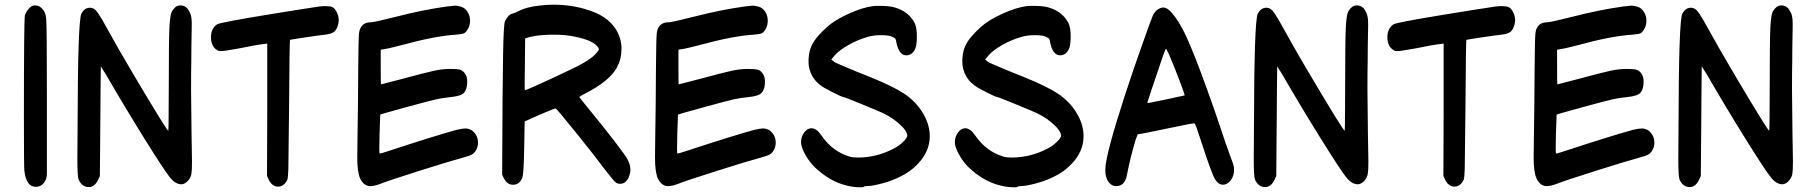

<svg xmlns="http://www.w3.org/2000/svg" viewBox="-20 -846 7718 819"><path d="M180 -109Q181 -83 167.5 -66Q154 -49 133 -49Q92 -49 84 -117Q82 -130 82 -342Q82 -755 86 -779Q88 -790 98 -803Q108 -816 116 -820Q122 -823 130 -823Q150 -823 164 -804Q175 -790 177 -767Q180 -731 180 -447Z M398 -78Q383 -48 359 -48Q329 -48 315 -81Q310 -93 310 -173Q310 -186 310.5 -233.5Q311 -281 311 -317Q312 -756 327 -787Q340 -813 364 -813Q378 -813 388.5 -802Q399 -791 417 -760Q488 -631 555 -519Q689 -293 698 -288L699 -315Q699 -342 699.5 -390Q700 -438 700 -493Q700 -668 702.5 -724.5Q705 -781 713 -797Q720 -809 730 -817Q739 -823 750 -823Q768 -823 780 -809Q783 -806 791 -790Q798 -776 798 -742Q798 -730 797.5 -710Q797 -690 796.5 -653.5Q796 -617 796 -584Q795 -544 795 -466Q795 -409 797 -277Q799 -169 799 -159Q799 -118 796.5 -104.5Q794 -91 786 -80Q771 -60 753 -60Q727 -60 702 -93Q677 -125 595 -256.5Q513 -388 432 -528L410 -563V-551Q410 -539 409.5 -516.5Q409 -494 409 -466Q409 -438 408.5 -401Q408 -364 408 -328L406 -95Z M1119 -96 1120 -378V-660L1095 -657Q1065 -653 1008 -641Q937 -628 923 -628Q911 -628 905 -633Q880 -649 880 -687Q880 -725 906 -742Q917 -750 1119 -783Q1246 -804 1340 -818Q1358 -820 1367 -820Q1387 -820 1397 -816Q1409 -810 1417 -793Q1425 -776 1425 -758Q1425 -754 1423 -744Q1417 -720 1405.5 -710.5Q1394 -701 1366 -698Q1338 -695 1278.5 -686Q1219 -677 1217 -676Q1215 -674 1213 -382Q1211 -165 1210 -125.5Q1209 -86 1205 -78Q1191 -50 1166 -50Q1141 -50 1126 -80Z M1604 -559Q1604 -486 1605 -486Q1607 -486 1690 -508Q1794 -536 1830.5 -544Q1867 -552 1900 -552Q1933 -552 1944.5 -548Q1956 -544 1965 -530Q1973 -518 1973 -497Q1973 -467 1960 -451Q1947 -436 1903 -432Q1865 -428 1839 -422Q1816 -417 1710 -388Q1604 -359 1602 -357Q1600 -319 1599 -274Q1598 -244 1598 -211Q1598 -191 1600 -191Q1605 -191 1647 -205Q1823 -263 1927 -292Q1953 -298 1964 -298H1969Q1991 -296 2005 -278.5Q2019 -261 2019 -238Q2019 -222 2012 -208Q2005 -194 1994 -187.5Q1983 -181 1953 -173Q1907 -161 1771 -118Q1635 -75 1603 -62Q1577 -52 1560 -52Q1532 -52 1516 -85Q1504 -113 1504 -173Q1504 -222 1505 -260Q1506 -299 1507 -408Q1508 -517 1508 -546Q1509 -680 1511.5 -704Q1514 -728 1528 -740Q1540 -751 1563 -751Q1576 -751 1675 -776Q1784 -804 1884 -818Q1920 -822 1921 -822Q1929 -822 1945 -818Q1963 -813 1974 -796Q1985 -779 1985 -758Q1985 -740 1978 -726Q1969 -709 1960.5 -704.5Q1952 -700 1924 -698Q1838 -693 1691 -653Q1684 -651 1669.5 -647.5Q1655 -644 1644.5 -641.5Q1634 -639 1628 -638L1604 -634Z M2122 -101 2123 -294Q2123 -405 2126 -615Q2128 -741 2134 -755Q2148 -784 2166 -788Q2178 -791 2189 -797Q2228 -818 2289 -823Q2316 -826 2342 -826Q2433 -826 2512 -795Q2566 -774 2597 -735Q2628 -696 2631 -646V-636Q2631 -594 2611 -557Q2579 -500 2478 -448Q2451 -434 2451 -432L2454 -428Q2458 -423 2465 -414Q2472 -405 2478 -398Q2636 -205 2658 -164Q2669 -142 2669 -122Q2669 -108 2662 -90Q2650 -62 2625 -62Q2613 -62 2605 -69Q2599 -73 2560 -123Q2521 -176 2439.5 -277Q2358 -378 2351 -383H2350Q2343 -383 2283 -357L2218 -328L2216 -214Q2214 -102 2208 -88Q2196 -58 2169 -58Q2157 -58 2149 -63Q2141 -68 2137.5 -72.5Q2134 -77 2128 -88ZM2219 -572Q2219 -556 2218.5 -529.5Q2218 -503 2218 -494Q2218 -461 2219 -461Q2225 -461 2334 -511.5Q2443 -562 2466 -576Q2514 -603 2529 -626Q2535 -634 2535 -635.5Q2535 -637 2532 -643Q2512 -674 2430 -690Q2394 -698 2342 -698Q2298 -698 2265 -693Q2238 -689 2220 -682Z M2874 -559Q2874 -486 2875 -486Q2877 -486 2960 -508Q3064 -536 3100.5 -544Q3137 -552 3170 -552Q3203 -552 3214.5 -548Q3226 -544 3235 -530Q3243 -518 3243 -497Q3243 -467 3230 -451Q3217 -436 3173 -432Q3135 -428 3109 -422Q3086 -417 2980 -388Q2874 -359 2872 -357Q2870 -319 2869 -274Q2868 -244 2868 -211Q2868 -191 2870 -191Q2875 -191 2917 -205Q3093 -263 3197 -292Q3223 -298 3234 -298H3239Q3261 -296 3275 -278.5Q3289 -261 3289 -238Q3289 -222 3282 -208Q3275 -194 3264 -187.5Q3253 -181 3223 -173Q3177 -161 3041 -118Q2905 -75 2873 -62Q2847 -52 2830 -52Q2802 -52 2786 -85Q2774 -113 2774 -173Q2774 -222 2775 -260Q2776 -299 2777 -408Q2778 -517 2778 -546Q2779 -680 2781.5 -704Q2784 -728 2798 -740Q2810 -751 2833 -751Q2846 -751 2945 -776Q3054 -804 3154 -818Q3190 -822 3191 -822Q3199 -822 3215 -818Q3233 -813 3244 -796Q3255 -779 3255 -758Q3255 -740 3248 -726Q3239 -709 3230.5 -704.5Q3222 -700 3194 -698Q3108 -693 2961 -653Q2954 -651 2939.5 -647.5Q2925 -644 2914.5 -641.5Q2904 -639 2898 -638L2874 -634Z M3592 -558Q3627 -543 3695 -516Q3789 -478 3836 -447Q3883 -416 3912 -371Q3946 -319 3946 -265Q3946 -201 3897 -149Q3863 -112 3813 -89Q3782 -74 3740.5 -63Q3699 -52 3677 -52Q3666 -52 3664 -49Q3663 -47 3651 -47Q3620 -47 3590 -55Q3519 -72 3454 -134Q3432 -156 3414.5 -187.5Q3397 -219 3397 -239Q3397 -263 3410.5 -281Q3424 -299 3442 -299Q3446 -299 3452 -297Q3462 -293 3467.5 -288Q3473 -283 3487 -264Q3532 -200 3604 -178Q3617 -174 3640 -174Q3719 -174 3792 -212Q3814 -223 3832 -240.5Q3850 -258 3850 -267Q3850 -286 3820.5 -313.5Q3791 -341 3752 -361Q3738 -368 3660 -400Q3582 -432 3578 -432Q3572 -432 3530.5 -453Q3489 -474 3479 -483Q3445 -509 3434 -548Q3429 -563 3429 -581V-594Q3431 -634 3448 -663Q3465 -692 3508 -731Q3540 -760 3599 -787Q3658 -814 3704 -820Q3710 -821 3727 -821Q3773 -821 3794 -815Q3856 -798 3882 -747Q3891 -728 3891 -691Q3891 -653 3884 -638Q3871 -610 3846 -610Q3815 -610 3804 -663Q3802 -677 3799.5 -680.5Q3797 -684 3786 -689Q3773 -696 3738 -696Q3704 -696 3679 -688Q3638 -676 3599 -654Q3560 -632 3541 -610L3526 -592L3535 -585Q3545 -577 3548 -577Z M4248 -558Q4283 -543 4351 -516Q4445 -478 4492 -447Q4539 -416 4568 -371Q4602 -319 4602 -265Q4602 -201 4553 -149Q4519 -112 4469 -89Q4438 -74 4396.5 -63Q4355 -52 4333 -52Q4322 -52 4320 -49Q4319 -47 4307 -47Q4276 -47 4246 -55Q4175 -72 4110 -134Q4088 -156 4070.5 -187.5Q4053 -219 4053 -239Q4053 -263 4066.5 -281Q4080 -299 4098 -299Q4102 -299 4108 -297Q4118 -293 4123.5 -288Q4129 -283 4143 -264Q4188 -200 4260 -178Q4273 -174 4296 -174Q4375 -174 4448 -212Q4470 -223 4488 -240.5Q4506 -258 4506 -267Q4506 -286 4476.5 -313.5Q4447 -341 4408 -361Q4394 -368 4316 -400Q4238 -432 4234 -432Q4228 -432 4186.5 -453Q4145 -474 4135 -483Q4101 -509 4090 -548Q4085 -563 4085 -581V-594Q4087 -634 4104 -663Q4121 -692 4164 -731Q4196 -760 4255 -787Q4314 -814 4360 -820Q4366 -821 4383 -821Q4429 -821 4450 -815Q4512 -798 4538 -747Q4547 -728 4547 -691Q4547 -653 4540 -638Q4527 -610 4502 -610Q4471 -610 4460 -663Q4458 -677 4455.5 -680.5Q4453 -684 4442 -689Q4429 -696 4394 -696Q4360 -696 4335 -688Q4294 -676 4255 -654Q4216 -632 4197 -610L4182 -592L4191 -585Q4201 -577 4204 -577Z M4695 -126Q4697 -189 4777 -435Q4808 -531 4850 -649.5Q4892 -768 4898 -781Q4907 -798 4919 -806Q4932 -814 4942 -814Q4959 -814 4979 -791Q5011 -754 5042 -686.5Q5073 -619 5126 -473Q5163 -371 5183 -310Q5210 -228 5225 -188Q5242 -144 5243 -135Q5244 -130 5244 -121Q5244 -95 5229.5 -76.5Q5215 -58 5196 -58Q5179 -58 5165 -78Q5150 -99 5101 -251Q5079 -320 5075 -320Q5064 -320 4955 -297Q4846 -274 4838 -274H4837Q4834 -275 4832 -270.5Q4830 -266 4825 -252Q4802 -178 4787 -99Q4778 -52 4741 -52Q4726 -52 4716 -62Q4695 -80 4695 -120ZM4874 -408Q4874 -406 4886 -408Q4902 -411 4966.5 -424.5Q5031 -438 5033 -439Q5035 -441 5008.5 -510Q4982 -579 4966 -615Q4955 -638 4954 -638Q4952 -638 4943 -614Q4874 -411 4874 -408Z M5416 -78Q5401 -48 5377 -48Q5347 -48 5333 -81Q5328 -93 5328 -173Q5328 -186 5328.5 -233.5Q5329 -281 5329 -317Q5330 -756 5345 -787Q5358 -813 5382 -813Q5396 -813 5406.5 -802Q5417 -791 5435 -760Q5506 -631 5573 -519Q5707 -293 5716 -288L5717 -315Q5717 -342 5717.5 -390Q5718 -438 5718 -493Q5718 -668 5720.5 -724.5Q5723 -781 5731 -797Q5738 -809 5748 -817Q5757 -823 5768 -823Q5786 -823 5798 -809Q5801 -806 5809 -790Q5816 -776 5816 -742Q5816 -730 5815.5 -710Q5815 -690 5814.5 -653.5Q5814 -617 5814 -584Q5813 -544 5813 -466Q5813 -409 5815 -277Q5817 -169 5817 -159Q5817 -118 5814.5 -104.5Q5812 -91 5804 -80Q5789 -60 5771 -60Q5745 -60 5720 -93Q5695 -125 5613 -256.5Q5531 -388 5450 -528L5428 -563V-551Q5428 -539 5427.5 -516.5Q5427 -494 5427 -466Q5427 -438 5426.5 -401Q5426 -364 5426 -328L5424 -95Z M6137 -96 6138 -378V-660L6113 -657Q6083 -653 6026 -641Q5955 -628 5941 -628Q5929 -628 5923 -633Q5898 -649 5898 -687Q5898 -725 5924 -742Q5935 -750 6137 -783Q6264 -804 6358 -818Q6376 -820 6385 -820Q6405 -820 6415 -816Q6427 -810 6435 -793Q6443 -776 6443 -758Q6443 -754 6441 -744Q6435 -720 6423.5 -710.5Q6412 -701 6384 -698Q6356 -695 6296.5 -686Q6237 -677 6235 -676Q6233 -674 6231 -382Q6229 -165 6228 -125.5Q6227 -86 6223 -78Q6209 -50 6184 -50Q6159 -50 6144 -80Z M6622 -559Q6622 -486 6623 -486Q6625 -486 6708 -508Q6812 -536 6848.5 -544Q6885 -552 6918 -552Q6951 -552 6962.5 -548Q6974 -544 6983 -530Q6991 -518 6991 -497Q6991 -467 6978 -451Q6965 -436 6921 -432Q6883 -428 6857 -422Q6834 -417 6728 -388Q6622 -359 6620 -357Q6618 -319 6617 -274Q6616 -244 6616 -211Q6616 -191 6618 -191Q6623 -191 6665 -205Q6841 -263 6945 -292Q6971 -298 6982 -298H6987Q7009 -296 7023 -278.5Q7037 -261 7037 -238Q7037 -222 7030 -208Q7023 -194 7012 -187.5Q7001 -181 6971 -173Q6925 -161 6789 -118Q6653 -75 6621 -62Q6595 -52 6578 -52Q6550 -52 6534 -85Q6522 -113 6522 -173Q6522 -222 6523 -260Q6524 -299 6525 -408Q6526 -517 6526 -546Q6527 -680 6529.5 -704Q6532 -728 6546 -740Q6558 -751 6581 -751Q6594 -751 6693 -776Q6802 -804 6902 -818Q6938 -822 6939 -822Q6947 -822 6963 -818Q6981 -813 6992 -796Q7003 -779 7003 -758Q7003 -740 6996 -726Q6987 -709 6978.5 -704.5Q6970 -700 6942 -698Q6856 -693 6709 -653Q6702 -651 6687.5 -647.5Q6673 -644 6662.5 -641.5Q6652 -639 6646 -638L6622 -634Z M7227 -78Q7212 -48 7188 -48Q7158 -48 7144 -81Q7139 -93 7139 -173Q7139 -186 7139.5 -233.5Q7140 -281 7140 -317Q7141 -756 7156 -787Q7169 -813 7193 -813Q7207 -813 7217.5 -802Q7228 -791 7246 -760Q7317 -631 7384 -519Q7518 -293 7527 -288L7528 -315Q7528 -342 7528.5 -390Q7529 -438 7529 -493Q7529 -668 7531.5 -724.5Q7534 -781 7542 -797Q7549 -809 7559 -817Q7568 -823 7579 -823Q7597 -823 7609 -809Q7612 -806 7620 -790Q7627 -776 7627 -742Q7627 -730 7626.5 -710Q7626 -690 7625.5 -653.5Q7625 -617 7625 -584Q7624 -544 7624 -466Q7624 -409 7626 -277Q7628 -169 7628 -159Q7628 -118 7625.5 -104.5Q7623 -91 7615 -80Q7600 -60 7582 -60Q7556 -60 7531 -93Q7506 -125 7424 -256.5Q7342 -388 7261 -528L7239 -563V-551Q7239 -539 7238.5 -516.5Q7238 -494 7238 -466Q7238 -438 7237.5 -401Q7237 -364 7237 -328L7235 -95Z"/></svg>

Font: Chanighter Handwriting Cyr
Style: Regular
Weight: 400
Designer: Sin Chanighter
Version: Version 001.001